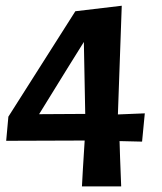

<svg xmlns="http://www.w3.org/2000/svg" viewBox="-20 -663 576 683"><path d="M9.8 -248Q69.3 -341.8 248 -623Q289.1 -627.9 413.1 -642.6Q409.2 -545.9 399.4 -255.9Q422.9 -256.8 495.1 -259.8Q492.2 -234.4 485.4 -159.2Q464.8 -159.2 405.3 -161.1Q406.2 -121.1 411.1 0Q376 0 271.5 0Q273.4 -41 281.2 -163.1Q210.9 -163.1 2 -162.1Q3.9 -183.6 9.8 -248ZM278.3 -513.7Q238.3 -450.2 119.1 -256.8Q160.2 -256.8 283.2 -257.8Q282.2 -322.3 278.3 -513.7Z"/></svg>

Font: Acme Polish
Style: Regular
Weight: 400
Designer: Juan Pablo del Peral
Version: Version 1.002